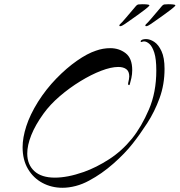

<svg xmlns="http://www.w3.org/2000/svg" viewBox="-20 -850 850 909"><path d="M276 39Q224 39 181 16Q138 -7 112.5 -50Q87 -93 87 -153Q87 -198 104.5 -252.5Q122 -307 160 -368Q198 -428 246.5 -478Q295 -528 344.5 -562.5Q394 -597 434 -610Q467 -622 502 -622Q544 -622 575 -598Q606 -574 606 -518Q606 -499 602 -480.5Q598 -462 595 -453Q594 -447 591 -447Q585 -447 587 -458Q589 -467 590.5 -474.5Q592 -482 592 -488Q592 -512 578 -522.5Q564 -533 540 -533Q506 -533 459 -515Q412 -497 360.5 -465.5Q309 -434 263 -394.5Q217 -355 186 -312Q147 -258 128 -210Q109 -162 109 -123Q109 -71 142.5 -40Q176 -9 240 -9Q269 -9 303 -15.5Q337 -22 377 -36Q436 -57 496.5 -96Q557 -135 605 -194Q650 -250 685 -331.5Q720 -413 720 -516Q720 -571 710.5 -600.5Q701 -630 687.5 -642Q674 -654 662 -654Q658 -654 652 -652Q651 -652 650.5 -651.5Q650 -651 649 -651Q646 -651 646 -654Q646 -659 653 -662Q661 -665 671 -665Q690 -665 710 -652Q730 -639 744.5 -608Q759 -577 759 -524Q759 -450 735.5 -385.5Q712 -321 677 -267Q642 -213 608 -170Q572 -124 517 -75.5Q462 -27 402 5Q371 22 338.5 30.5Q306 39 276 39ZM672 -726Q668 -726 668 -729Q668 -732 671 -735Q680 -743 696 -762Q712 -781 727.5 -799Q743 -817 747 -822Q752 -828 758 -829Q764 -830 777 -830Q817 -830 809 -822Q804 -816 788.5 -804Q773 -792 754 -778.5Q735 -765 718 -753Q701 -741 692 -735Q688 -732 682 -729Q676 -726 672 -726ZM549 -726Q545 -726 545 -729Q545 -732 548 -735Q557 -743 573 -762Q589 -781 604.5 -799Q620 -817 624 -822Q629 -828 635 -829Q641 -830 654 -830Q694 -830 686 -822Q681 -816 665.5 -804Q650 -792 631 -778.5Q612 -765 595 -753Q578 -741 569 -735Q565 -732 559 -729Q553 -726 549 -726Z"/></svg>

Font: Arizonia
Style: Regular
Weight: 400
Designer: Robert E. Leuschke
Foundry: Robert E. Leuschke
Version: Version 1.010; ttfautohint (v1.8.4.7-5d5b)